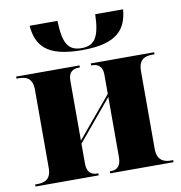

<svg xmlns="http://www.w3.org/2000/svg" viewBox="-84 -843 871 922"><g transform="rotate(-10 351.5 -382.5)"><path d="M350 -606C521 -606 568 -668 577 -765H441C438 -652 411 -616 349 -616C285 -616 260 -652 257 -765H121C130 -668 175 -606 350 -606ZM15 0H323V-10H318C293 -10 268 -21 268 -66V-164L434 -363V-69C434 -23 411 -10 386 -10H379V0H688V-10H676C642 -10 610 -23 610 -80V-458C610 -515 642 -526 676 -526H688V-536H379V-526H385C410 -526 434 -513 434 -473V-378L268 -179V-473C268 -516 294 -526 319 -526H324V-536H15V-526H26C60 -526 93 -516 93 -459V-77C93 -20 60 -10 26 -10H15Z"/></g></svg>

Font: Noto Serif Display ExtraBold
Style: Regular
Weight: 800
Designer: Monotype Design Team
Foundry: Monotype Imaging Inc.
Version: Version 2.009